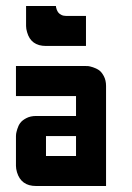

<svg xmlns="http://www.w3.org/2000/svg" viewBox="-20 -620 440 640"><path d="M66.9 -600.1H166.5Q166.5 -598.6 166.7 -596.4Q167 -594.2 168.9 -588.6Q170.9 -583 174.1 -578.6Q177.2 -574.2 184.1 -570.6Q190.9 -566.9 200.2 -566.9H266.6V-466.8H133.3Q83 -466.8 70.3 -512.7Q66.9 -523.9 66.9 -533.2ZM33.2 -399.9H266.6Q269.5 -399.9 273.9 -399.7Q278.3 -399.4 289.8 -395.8Q301.3 -392.1 310.1 -386Q318.8 -379.9 326.2 -366Q333.5 -352.1 333.5 -333.5V0H100.1Q50.3 0 36.6 -45.9Q33.2 -57.6 33.2 -66.9V-166.5Q33.2 -169.4 33.7 -173.8Q34.2 -178.2 37.6 -189.7Q41 -201.2 47.4 -210Q53.7 -218.8 67.6 -226.1Q81.5 -233.4 100.1 -233.4H233.4V-299.8H33.2ZM233.4 -166.5H133.3V-100.1H233.4Z"/></svg>

Font: Malkor
Style: Bold
Weight: 700
Version: Version 1.3